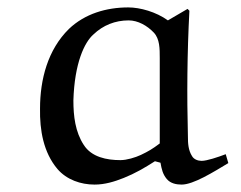

<svg xmlns="http://www.w3.org/2000/svg" viewBox="-20 -486 649 518"><path d="M433 -431C401 -454 358 -466 326 -466C267 -466 209 -449 166 -408C109 -352 88 -272 88 -193C87 -135 97 -75 135 -30C160 -1 198 12 235 12C263 12 289 4 314 -6C344 -18 370 -33 398 -51L413 -47C416 -30 419 -16 430 -3C440 9 456 12 470 12C502 12 556 -22 596 -46L589 -70C568 -62 538 -52 524 -52C514 -52 503 -56 498 -65C488 -81 487 -99 487 -117C484 -230 485 -344 491 -457L486 -462ZM411 -99C391 -84 381 -78 360 -68C345 -61 322 -54 305 -54C268 -54 227 -62 206 -95C183 -130 178 -173 178 -215C181 -316 208 -372 232 -393C258 -418 291 -431 327 -431C352 -431 377 -417 395 -398C411 -381 411 -355 411 -329Z"/></svg>

Font: Neo Euler
Style: Euler
Weight: 500
Designer: Hermann Zapf
Version: Version 000.002